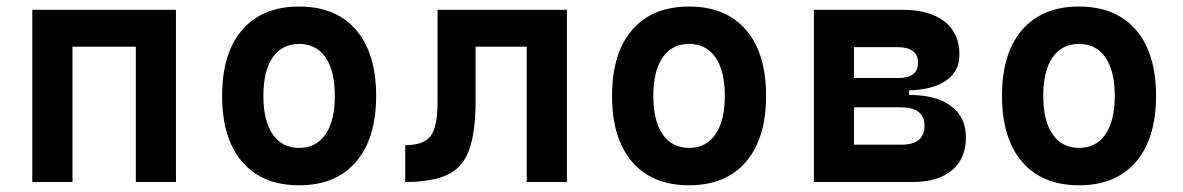

<svg xmlns="http://www.w3.org/2000/svg" viewBox="-20 -547 3556 577"><path d="M388.2 0V-406.7H197.8V0H77.1V-517.6H508.8V0Z M878.9 9.8Q768.6 9.8 708 -60.5Q647.5 -130.9 647.5 -258.8Q647.5 -387.2 708 -457.3Q768.6 -527.3 878.9 -527.3Q989.3 -527.3 1049.8 -457.3Q1110.4 -387.2 1110.4 -258.8Q1110.4 -130.9 1049.8 -60.5Q989.3 9.8 878.9 9.8ZM878.9 -102.5Q930.2 -102.5 958.3 -143.3Q986.3 -184.1 986.3 -258.8Q986.3 -334 958.3 -374.5Q930.2 -415 878.9 -415Q827.6 -415 799.6 -374.5Q771.5 -334 771.5 -258.8Q771.5 -184.1 799.6 -143.3Q827.6 -102.5 878.9 -102.5Z M1197.8 0V-110.8Q1253.9 -110.8 1274.4 -138.4Q1294.9 -166 1294.9 -241.2V-517.6H1683.6V0H1563V-406.7H1409.2V-244.6Q1409.2 -150.4 1390.1 -97.2Q1371.1 -43.9 1325 -22Q1278.8 0 1197.8 0Z M2050.8 9.8Q1940.4 9.8 1879.9 -60.5Q1819.3 -130.9 1819.3 -258.8Q1819.3 -387.2 1879.9 -457.3Q1940.4 -527.3 2050.8 -527.3Q2161.1 -527.3 2221.7 -457.3Q2282.2 -387.2 2282.2 -258.8Q2282.2 -130.9 2221.7 -60.5Q2161.1 9.8 2050.8 9.8ZM2050.8 -102.5Q2102.1 -102.5 2130.1 -143.3Q2158.2 -184.1 2158.2 -258.8Q2158.2 -334 2130.1 -374.5Q2102.1 -415 2050.8 -415Q1999.5 -415 1971.4 -374.5Q1943.4 -334 1943.4 -258.8Q1943.4 -184.1 1971.4 -143.3Q1999.5 -102.5 2050.8 -102.5Z M2425.8 0V-517.6H2691.4Q2773.4 -517.6 2818.4 -482.4Q2863.3 -447.3 2863.3 -382.8Q2863.3 -333 2823.7 -305.2Q2784.2 -277.3 2711.9 -275.4V-261.7Q2793.5 -261.7 2838.1 -228.3Q2882.8 -194.8 2882.8 -134.8Q2882.8 -70.3 2840.8 -35.2Q2798.8 0 2721.7 0ZM2546.4 -112.3H2689.5Q2758.3 -112.3 2758.3 -169.4Q2758.3 -224.6 2686 -224.6H2546.4ZM2546.4 -312.5H2679.7Q2738.8 -312.5 2738.8 -358.9Q2738.8 -405.3 2676.3 -405.3H2546.4Z M3222.7 9.8Q3112.3 9.8 3051.8 -60.5Q2991.2 -130.9 2991.2 -258.8Q2991.2 -387.2 3051.8 -457.3Q3112.3 -527.3 3222.7 -527.3Q3333 -527.3 3393.6 -457.3Q3454.1 -387.2 3454.1 -258.8Q3454.1 -130.9 3393.6 -60.5Q3333 9.8 3222.7 9.8ZM3222.7 -102.5Q3273.9 -102.5 3302 -143.3Q3330.1 -184.1 3330.1 -258.8Q3330.1 -334 3302 -374.5Q3273.9 -415 3222.7 -415Q3171.4 -415 3143.3 -374.5Q3115.2 -334 3115.2 -258.8Q3115.2 -184.1 3143.3 -143.3Q3171.4 -102.5 3222.7 -102.5Z"/></svg>

Font: Cascadia Mono PL SemiBold
Style: Regular
Weight: 600
Monospace: yes
Designer: Aaron Bell
Foundry: Saja Typeworks
Version: Version 2404.023; ttfautohint (v1.8.4)